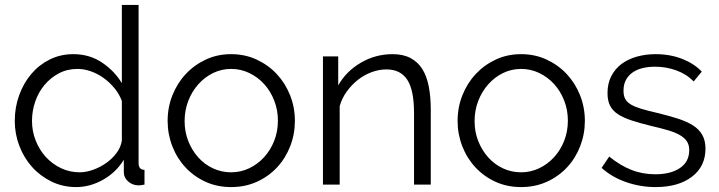

<svg xmlns="http://www.w3.org/2000/svg" viewBox="-20 -750 2922 780"><path d="M289 10Q235 10 189 -12.5Q143 -35 110 -72Q77 -109 58.5 -157.5Q40 -206 40 -259Q40 -314 58 -363.5Q76 -413 107.5 -450Q139 -487 182.5 -508.5Q226 -530 278 -530Q344 -530 395 -495.5Q446 -461 475 -412V-730H543V-88Q543 -60 567 -60V0Q552 3 543 3Q519 3 501 -12.5Q483 -28 483 -50V-101Q452 -50 399 -20Q346 10 289 10ZM304 -50Q329 -50 357.5 -60Q386 -70 411 -87.5Q436 -105 453.5 -128.5Q471 -152 475 -179V-340Q465 -367 446 -390.5Q427 -414 402.5 -432Q378 -450 350 -460Q322 -470 295 -470Q253 -470 219 -452Q185 -434 160.5 -404.5Q136 -375 123 -337Q110 -299 110 -259Q110 -217 125 -179Q140 -141 166 -112.5Q192 -84 227.5 -67Q263 -50 304 -50Z M919 10Q862 10 815 -11.5Q768 -33 733.5 -70Q699 -107 680 -156Q661 -205 661 -259Q661 -314 680.5 -363Q700 -412 734.5 -449Q769 -486 816 -508Q863 -530 919 -530Q975 -530 1022.5 -508Q1070 -486 1104.5 -449Q1139 -412 1158.5 -363Q1178 -314 1178 -259Q1178 -205 1159 -156Q1140 -107 1105.5 -70Q1071 -33 1023.5 -11.5Q976 10 919 10ZM730 -258Q730 -214 745 -176.5Q760 -139 785.5 -110.5Q811 -82 845.5 -66Q880 -50 919 -50Q958 -50 992.5 -66.5Q1027 -83 1053 -111.5Q1079 -140 1094 -178Q1109 -216 1109 -260Q1109 -303 1094 -341.5Q1079 -380 1053 -408.5Q1027 -437 992.5 -453.5Q958 -470 919 -470Q880 -470 846 -453.5Q812 -437 786 -408Q760 -379 745 -340.5Q730 -302 730 -258Z M1730 0H1662V-291Q1662 -384 1634.5 -426Q1607 -468 1550 -468Q1520 -468 1490 -457Q1460 -446 1434.5 -426Q1409 -406 1389 -378.5Q1369 -351 1360 -319V0H1292V-521H1354V-403Q1386 -460 1445.5 -495Q1505 -530 1575 -530Q1618 -530 1648 -514Q1678 -498 1696 -469Q1714 -440 1722 -398Q1730 -356 1730 -305Z M2097 10Q2040 10 1993 -11.5Q1946 -33 1911.5 -70Q1877 -107 1858 -156Q1839 -205 1839 -259Q1839 -314 1858.5 -363Q1878 -412 1912.5 -449Q1947 -486 1994 -508Q2041 -530 2097 -530Q2153 -530 2200.5 -508Q2248 -486 2282.5 -449Q2317 -412 2336.5 -363Q2356 -314 2356 -259Q2356 -205 2337 -156Q2318 -107 2283.5 -70Q2249 -33 2201.5 -11.5Q2154 10 2097 10ZM1908 -258Q1908 -214 1923 -176.5Q1938 -139 1963.5 -110.5Q1989 -82 2023.5 -66Q2058 -50 2097 -50Q2136 -50 2170.5 -66.5Q2205 -83 2231 -111.5Q2257 -140 2272 -178Q2287 -216 2287 -260Q2287 -303 2272 -341.5Q2257 -380 2231 -408.5Q2205 -437 2170.5 -453.5Q2136 -470 2097 -470Q2058 -470 2024 -453.5Q1990 -437 1964 -408Q1938 -379 1923 -340.5Q1908 -302 1908 -258Z M2643 10Q2582 10 2524 -10Q2466 -30 2424 -68L2455 -114Q2499 -78 2544.5 -60Q2590 -42 2642 -42Q2705 -42 2742.5 -67.5Q2780 -93 2780 -140Q2780 -162 2770 -176.5Q2760 -191 2740.5 -202Q2721 -213 2691.5 -221.5Q2662 -230 2623 -239Q2578 -250 2545 -261Q2512 -272 2490.5 -286Q2469 -300 2458.5 -320.5Q2448 -341 2448 -372Q2448 -411 2463.5 -441Q2479 -471 2505.5 -490.5Q2532 -510 2567.5 -520Q2603 -530 2643 -530Q2703 -530 2752 -510.5Q2801 -491 2831 -459L2798 -419Q2769 -449 2727.5 -464Q2686 -479 2641 -479Q2614 -479 2591 -473.5Q2568 -468 2550.5 -456Q2533 -444 2523 -425.5Q2513 -407 2513 -382Q2513 -361 2520 -348Q2527 -335 2543 -325.5Q2559 -316 2583.5 -308.5Q2608 -301 2643 -293Q2693 -281 2731 -269Q2769 -257 2794.5 -241Q2820 -225 2833 -202Q2846 -179 2846 -146Q2846 -74 2791 -32Q2736 10 2643 10Z"/></svg>

Font: Oxford Sans
Style: Regular
Weight: 400
Designer: Matt McInerney, Pablo Impallari, Rodrigo Fuenzalida
Foundry: Matt McInerney, Pablo Impallari, Rodrigo Fuenzalida
Version: Version 3.000g; ttfautohint (v1.5) -l 8 -r 28 -G 28 -x 14 -D